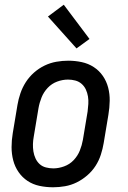

<svg xmlns="http://www.w3.org/2000/svg" viewBox="-20 -785 540 813"><path d="M205 8Q175 8 147 2Q119 -4 96.5 -19Q74 -34 58.5 -56.5Q43 -79 36 -106Q29 -133 29 -162Q29 -191 34 -221L54 -341Q58 -365 66.5 -390Q75 -415 89.5 -437.5Q104 -460 124.5 -478Q145 -496 169 -507.5Q193 -519 218.5 -523.5Q244 -528 269 -528Q298 -528 326 -522Q354 -516 377 -501Q400 -486 415.5 -463.5Q431 -441 438 -414Q445 -387 444.5 -358Q444 -329 439 -299L419 -179Q415 -155 407 -130Q399 -105 384.5 -82.5Q370 -60 349 -42Q328 -24 304.5 -12.5Q281 -1 255.5 3.5Q230 8 205 8ZM206 -72Q228 -72 251.5 -80.5Q275 -89 292 -107Q309 -125 318 -147.5Q327 -170 331 -193L351 -313Q353 -329 354 -345Q355 -361 352.5 -376.5Q350 -392 343.5 -406Q337 -420 325.5 -430Q314 -440 299 -444Q284 -448 268 -448Q245 -448 222 -439.5Q199 -431 182 -413Q165 -395 156 -372.5Q147 -350 143 -327L123 -207Q120 -191 119.5 -175Q119 -159 121.5 -143.5Q124 -128 130.5 -114Q137 -100 148 -90Q159 -80 174.5 -76Q190 -72 206 -72ZM304 -580 183 -715 250 -765 359 -620Z"/></svg>

Font: Iosevka SS04 Medium
Style: Italic
Weight: 500
Italic angle: -9°
Monospace: yes
Designer: Belleve Invis
Foundry: Belleve Invis
Version: Version 19.0.0; ttfautohint (v1.8.4)